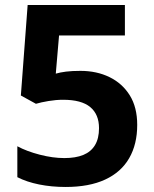

<svg xmlns="http://www.w3.org/2000/svg" viewBox="-20 -734 612 764"><path d="M300 -452Q365 -452 416 -427Q467 -402 496.5 -354.5Q526 -307 526 -237Q526 -160 494 -104.5Q462 -49 398.5 -19.5Q335 10 241 10Q185 10 135.5 0Q86 -10 49 -29V-152Q86 -132 138 -118.5Q190 -105 236 -105Q281 -105 311.5 -117.5Q342 -130 358 -156.5Q374 -183 374 -224Q374 -279 339 -308Q304 -337 231 -337Q203 -337 173 -332Q143 -327 123 -321L63 -354L90 -714H477V-593H215L202 -441Q219 -446 242.5 -449Q266 -452 300 -452Z"/></svg>

Font: Noto Sans Sinhala
Style: Regular
Weight: 400
Designer: Jelle Bosma - Monotype Design Team
Foundry: Monotype Imaging Inc.
Version: Version 2.006